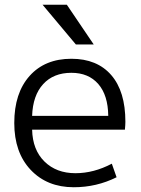

<svg xmlns="http://www.w3.org/2000/svg" viewBox="-20 -777 592 807"><path d="M299 -590 159 -757H261L374 -590ZM115 -290H435Q434 -377 393 -424Q352 -471 280 -471Q205 -471 161.5 -423.5Q118 -376 115 -290ZM115 -232Q117 -147 167 -98Q217 -49 297 -49Q374 -49 450 -89L470 -32Q386 10 290 10Q178 10 109 -63Q40 -136 40 -260Q40 -386 104.5 -458Q169 -530 280 -530Q388 -530 447.5 -461.5Q507 -393 507 -265Q507 -252 505 -232Z"/></svg>

Font: M PLUS 1p
Style: Regular
Weight: 400
Version: Version 1.062